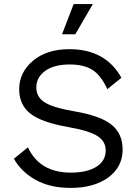

<svg xmlns="http://www.w3.org/2000/svg" viewBox="-20 -911 681 941"><path d="M341 -891H435L349 -743H284ZM320 -670Q497 -670 575 -530L506 -474Q476 -540 434.5 -567.5Q393 -595 321 -595Q245 -595 201.5 -563.5Q158 -532 158 -483Q158 -436 198 -410Q238 -384 341 -366Q472 -344 526.5 -300Q581 -256 581 -178Q581 -93 511 -41.5Q441 10 326 10Q226 10 155.5 -29Q85 -68 48 -133L117 -189Q174 -65 328 -65Q406 -65 452 -93.5Q498 -122 498 -174Q498 -218 458 -244Q418 -270 316 -288Q184 -311 129 -354Q74 -397 74 -474Q74 -556 141.5 -613Q209 -670 320 -670Z"/></svg>

Font: Work Sans
Style: Regular
Weight: 400
Designer: Wei Huang
Foundry: Wei Huang
Version: Version 1.032;PS 001.032;hotconv 1.0.70;makeotf.lib2.5.58329